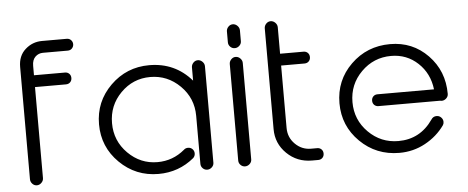

<svg xmlns="http://www.w3.org/2000/svg" viewBox="-44 -704 1973 809"><g transform="rotate(-5 942.0 -299.0)"><path d="M261 -601Q272 -601 279 -593.5Q286 -586 286 -576Q286 -566 279 -558.5Q272 -551 261 -551H156Q137 -551 123.5 -538Q110 -525 110 -500V-460H114H241Q252 -460 259 -453Q266 -446 266 -435Q266 -424 259 -417Q252 -410 241 -410H114H110V-25Q110 -14 101.5 -5.5Q93 3 82 3Q71 3 63 -5.5Q55 -14 55 -25V-500Q55 -547 85.5 -574Q116 -601 156 -601Z M831 -27Q831 -16 822.5 -8Q814 0 803 0Q792 0 784 -8Q776 -16 776 -27V-230Q776 -305 723 -357.5Q670 -410 597 -410Q524 -410 472 -357.5Q420 -305 420 -230Q420 -155 472.5 -102.5Q525 -50 597 -50Q662 -50 712 -92Q719 -99 730 -99Q741 -99 748.5 -91.5Q756 -84 756 -73Q756 -62 748 -54Q683 0 597 0Q501 0 433 -67Q365 -134 365 -230Q365 -326 433 -393Q501 -460 597 -460Q706 -460 776 -379V-435Q776 -446 784 -454.5Q792 -463 803 -463Q814 -463 822.5 -454.5Q831 -446 831 -435Z M936 -573Q936 -584 944 -592.5Q952 -601 963 -601Q974 -601 982.5 -592.5Q991 -584 991 -573V-527Q991 -516 982.5 -508Q974 -500 963 -500Q952 -500 944 -508Q936 -516 936 -527ZM936 -435Q936 -446 944 -454.5Q952 -463 963 -463Q974 -463 982.5 -454.5Q991 -446 991 -435V-27Q991 -16 982.5 -8Q974 0 963 0Q952 0 944 -8Q936 -16 936 -27Z M1272 -50Q1283 -50 1290 -43Q1297 -36 1297 -25Q1297 -14 1290 -7Q1283 0 1272 0H1246Q1183 0 1139.5 -42.5Q1096 -85 1096 -146V-572Q1096 -583 1104 -591.5Q1112 -600 1123 -600Q1134 -600 1142.5 -591.5Q1151 -583 1151 -572V-460H1250Q1261 -460 1268 -453Q1275 -446 1275 -435Q1275 -424 1268 -417Q1261 -410 1250 -410H1151V-146Q1151 -106 1179 -78Q1207 -50 1246 -50Z M1840 -230Q1840 -219 1831.5 -211Q1823 -203 1812 -203Q1808 -203 1805 -204H1545Q1534 -204 1527 -211Q1520 -218 1520 -229Q1520 -240 1527 -247Q1534 -254 1545 -254H1784Q1776 -322 1729 -366Q1682 -410 1616 -410Q1542 -410 1489.5 -357.5Q1437 -305 1437 -230Q1437 -155 1489.5 -102.5Q1542 -50 1616 -50Q1708 -50 1762 -128Q1770 -141 1785 -141Q1796 -141 1804 -133Q1812 -125 1812 -114Q1812 -106 1808 -100Q1776 -55 1725.5 -27.5Q1675 0 1616 0Q1518 0 1450 -67Q1382 -134 1382 -230Q1382 -327 1450 -393.5Q1518 -460 1616 -460Q1711 -460 1775.5 -393.5Q1840 -327 1840 -230Z"/></g></svg>

Font: RIT Ala
Style: Regular
Weight: 400
Designer: Radhakrishan VN, Aswathy J
Version: 1.0